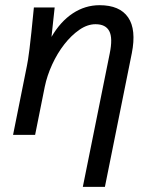

<svg xmlns="http://www.w3.org/2000/svg" viewBox="-20 -519 590 739"><path d="M383.8 200.2H298.8L402.3 -313Q414.6 -372.6 400.6 -399.2Q386.7 -425.8 347.7 -425.8Q316.4 -425.8 285.4 -404.3Q254.4 -382.8 227.5 -348.4Q200.7 -314 180.9 -271Q161.1 -228 152.3 -185.1L115.2 0H30.3L83.5 -265.1Q85.4 -274.4 87.9 -289.6Q90.3 -304.7 93.5 -330.3Q96.7 -356 100.8 -394.8Q105 -433.6 110.4 -490.2H190.4L178.2 -377Q212.4 -436 260 -467.5Q307.6 -499 363.3 -499Q440.9 -499 473.1 -452.1Q505.4 -405.3 487.3 -314Z"/></svg>

Font: Code New Roman
Style: Italic
Weight: 400
Italic angle: -11°
Monospace: yes
Designer: Sam Radian
Foundry: Code New Roman
Version: Version 1.508 October 19, 2014